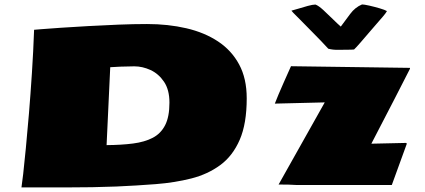

<svg xmlns="http://www.w3.org/2000/svg" viewBox="-20 -816 1876 847"><path d="M74.7 10.7Q77.1 -3.4 82.3 -48.6Q87.4 -93.8 94 -162.1Q100.6 -230.5 107.7 -315.2Q114.7 -399.9 120.8 -494.1Q127 -588.4 130.4 -684.6Q130.4 -684.6 162.8 -687.3Q195.3 -689.9 249.3 -693.6Q303.2 -697.3 369.1 -700.9Q435.1 -704.6 502.4 -707.3Q569.8 -710 628.4 -710Q721.7 -710 801.8 -691.4Q881.8 -672.9 941.7 -633.3Q1001.5 -593.8 1034.9 -531.7Q1068.4 -469.7 1068.4 -382.3Q1068.4 -270.5 1037.6 -199.5Q1006.8 -128.4 951.9 -87.9Q897 -47.4 824.2 -28.8Q751.5 -10.3 667 -3.7Q582.5 2.9 493.2 6.8Q439.9 8.8 387 9.8Q334 10.7 281.2 10.7ZM450.2 -175.8Q515.6 -176.3 566.9 -182.9Q618.2 -189.5 654.1 -208.3Q689.9 -227.1 708.7 -264.2Q727.5 -301.3 727.5 -363.3Q727.5 -419.9 703.6 -455.3Q679.7 -490.7 644 -507.1Q608.4 -523.4 572.3 -523.4Q544.9 -523.4 512 -522Q479 -520.5 466.3 -519.5ZM1618.2 -182.1 1771 -185.5 1774.9 -182.6 1708.5 0H1285.6Q1272.5 -1 1253.4 -1.5Q1234.4 -2 1209 -2L1412.6 -364.3L1192.4 -358.9Q1198.7 -375.5 1208.3 -398.4Q1217.8 -421.4 1231 -450.7Q1244.1 -480 1252.2 -498.3Q1260.3 -516.6 1263.7 -523.9L1788.6 -516.6V-512.7Q1738.3 -413.1 1618.2 -182.1ZM1515.6 -596.7Q1496.1 -596.7 1472.2 -596.2Q1448.2 -595.7 1428.2 -601.1Q1411.6 -618.7 1396 -635.5Q1380.4 -652.3 1363.3 -668.9L1302.7 -730.5Q1292 -741.7 1282.5 -750.7Q1272.9 -759.8 1265.6 -769Q1274.9 -771 1295.7 -777.6Q1316.4 -784.2 1338.1 -790Q1359.9 -795.9 1371.6 -795.9Q1385.3 -791 1406 -772Q1426.8 -752.9 1448 -731.9Q1469.2 -710.9 1483.4 -698.7Q1503.4 -725.6 1524.9 -754.6Q1546.4 -783.7 1577.1 -796.4Q1585.9 -796.4 1608.9 -791.3Q1631.8 -786.1 1655 -779.3Q1678.2 -772.5 1687 -767.1Q1681.6 -757.3 1669.4 -743.2Q1657.2 -729 1649.9 -720.7Q1633.8 -702.6 1612.1 -677Q1590.3 -651.4 1571 -629.2Q1551.8 -606.9 1542 -597.7Q1535.6 -597.2 1529.1 -596.9Q1522.5 -596.7 1515.6 -596.7Z"/></svg>

Font: Seymour One
Style: Regular
Weight: 400
Designer: Vernon Adams
Foundry: Vernon Adams
Version: Version 1.100; ttfautohint (v1.8.4.7-5d5b);gftools[0.9.33]